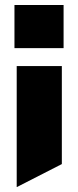

<svg xmlns="http://www.w3.org/2000/svg" viewBox="-20 -545 313 770"><path d="M47 205V-280H228V113L48 205ZM38 -352V-525H235V-352Z"/></svg>

Font: Foldit ExtraBold
Style: Regular
Weight: 800
Version: Version 1.003